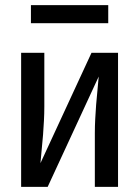

<svg xmlns="http://www.w3.org/2000/svg" viewBox="-20 -725 540 745"><path d="M62 0V-520H152V-312Q152 -284 150.5 -256.5Q149 -229 147 -201.5Q145 -174 142 -147Q139 -120 137 -92L335 -520H438V0H348V-208Q348 -236 349.5 -263.5Q351 -291 353 -318.5Q355 -346 358 -373Q361 -400 363 -428L165 0ZM100 -635V-705H400V-635Z"/></svg>

Font: Iosevka SS04 Medium
Style: Regular
Weight: 500
Monospace: yes
Designer: Belleve Invis
Foundry: Belleve Invis
Version: Version 19.0.0; ttfautohint (v1.8.4)